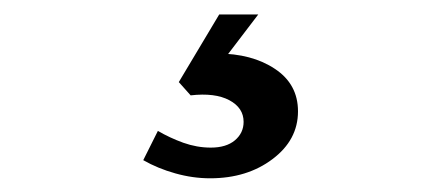

<svg xmlns="http://www.w3.org/2000/svg" viewBox="-20 -32 626 269"><path d="M274.4 217.8Q250 217.8 225.6 210.9Q201.2 204.1 180.7 192.4L201.2 151.4Q217.8 161.1 236.8 168Q255.9 174.8 275.4 174.8Q296.9 174.8 309.1 164.6Q321.3 154.3 321.3 138.7Q321.3 119.1 301.3 108.4Q281.2 97.7 247.1 101.6L230.5 83L287.1 -11.7H341.8L279.3 70.3L284.2 43Q333 43 365.2 64.5Q397.5 85.9 397.5 124Q397.5 164.1 361.8 190.9Q326.2 217.8 274.4 217.8Z"/></svg>

Font: Crimson Pro SemiBold
Style: Regular
Weight: 600
Designer: Jacques Le Bailly
Foundry: Baron von Fonthausen
Version: Version 1.003